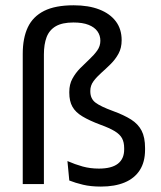

<svg xmlns="http://www.w3.org/2000/svg" viewBox="-20 -696 608 726"><path d="M66 -492.5Q66 -552 85.2 -592.8Q104.5 -633.5 146.8 -654.8Q189 -676 258.5 -676Q315 -676 355.5 -660.2Q396 -644.5 418 -615.2Q440 -586 440 -544Q440 -514.5 428 -492.8Q416 -471 398.2 -453.5Q380.5 -436 363 -420.5Q345.5 -405 333.5 -388.8Q321.5 -372.5 321.5 -352.5V-350.5Q321.5 -323 340.8 -308.2Q360 -293.5 406.5 -276.5Q449 -261 475.8 -244Q502.5 -227 515.5 -201.8Q528.5 -176.5 528.5 -136.5V-129.5Q528.5 -83.5 508.5 -52.5Q488.5 -21.5 451.2 -6Q414 9.5 361.5 9.5Q323 9.5 293.8 2.5Q264.5 -4.5 242 -13.5L235 -87Q263.5 -74.5 292.2 -66.5Q321 -58.5 354 -58.5Q402 -58.5 425.8 -77Q449.5 -95.5 449.5 -130.5V-136Q449.5 -158 441.5 -173Q433.5 -188 413.8 -200Q394 -212 359.5 -224.5Q318 -240 291.8 -255.8Q265.5 -271.5 253.8 -292.5Q242 -313.5 242 -345.5V-348.5Q242 -377 253.8 -398.5Q265.5 -420 283 -437.8Q300.5 -455.5 318 -471.8Q335.5 -488 347.5 -504.8Q359.5 -521.5 359.5 -542Q359.5 -562 348.5 -577.5Q337.5 -593 315 -602Q292.5 -611 257.5 -611Q215.5 -611 191 -596.8Q166.5 -582.5 156.2 -555.5Q146 -528.5 146 -490V0H66Z"/></svg>

Font: Anek Latin Medium
Style: Regular
Weight: 400
Version: Version 1.003